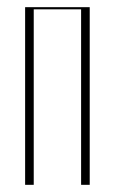

<svg xmlns="http://www.w3.org/2000/svg" viewBox="-20 -515 316 535"><path d="M230 -495V0H206V-489H74V0H50V-495Z"/></svg>

Font: Moniqa Thin Display
Style: Regular
Weight: 100
Designer: Rajesh Rajput
Foundry: Rajesh Rajput
Version: Version 1.000